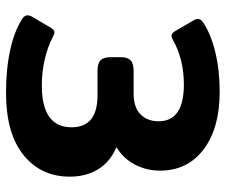

<svg xmlns="http://www.w3.org/2000/svg" viewBox="-76 -659 750 638"><g transform="rotate(90 299.0 -340.0)"><path d="M41 -40Q31 -47 31 -56Q31 -65 37 -74L73 -135Q80 -146 87 -146Q93 -146 104 -140Q134 -124 176 -114Q218 -104 264 -104Q403 -104 403 -203Q403 -289 297 -289H215Q191 -289 180.5 -299Q170 -309 170 -332V-367Q170 -389 180.5 -399Q191 -409 215 -409H290Q337 -409 360 -432Q383 -455 383 -492Q383 -576 261 -576Q179 -576 115 -541Q105 -535 98 -535Q91 -535 84 -546L49 -606Q43 -615 43 -623Q43 -632 53 -639Q91 -665 151.5 -680Q212 -695 285 -695Q406 -695 476.5 -641.5Q547 -588 547 -497Q547 -452 527 -413.5Q507 -375 469 -352Q518 -331 542.5 -291Q567 -251 567 -197Q567 -101 495 -43Q423 15 289 15Q209 15 145.5 1Q82 -13 41 -40Z"/></g></svg>

Font: Mitr Medium
Style: Regular
Weight: 500
Designer: Thanarat Vachiruckul
Foundry: Cadson Demak
Version: Version 1.002